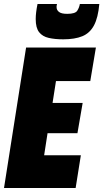

<svg xmlns="http://www.w3.org/2000/svg" viewBox="-36 -937 515 957"><path d="M-16 0 94 -700H442L414 -533H243L226 -424H376L350 -273H201L184 -163H367L341 0ZM279 -741Q238 -741 207 -748Q176 -755 159 -776.5Q142 -798 142 -842Q142 -873 151 -917H248Q246 -910 246 -906.5Q246 -903 246 -901Q246 -887 258 -877.5Q270 -868 299 -868Q339 -868 349 -883.5Q359 -899 362 -917H459Q453 -849 432.5 -810.5Q412 -772 374.5 -756.5Q337 -741 279 -741Z"/></svg>

Font: Georama Condensed Black
Style: Italic
Weight: 900
Width: 3
Italic angle: -9°
Designer: Jean-Baptiste Levee
Foundry: Production Type
Version: Version 1.000